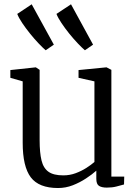

<svg xmlns="http://www.w3.org/2000/svg" viewBox="-20 -888 660 918"><path d="M490.5 9Q466.5 9 453.5 0.8Q440.5 -7.5 440.5 -33V-72Q420.5 -54 391.2 -34.8Q362 -15.5 328 -2.2Q294 11 257.5 11Q166 11 127.2 -40.2Q88.5 -91.5 88.5 -205.5V-499L29.5 -516V-553L150.5 -566H151.5L169.5 -554V-217Q169.5 -158 178.5 -121Q187.5 -84 211.8 -66.8Q236 -49.5 282.5 -49.5Q314 -49.5 342 -60Q370 -70.5 393 -85.2Q416 -100 431.5 -113.5V-499L355.5 -516V-553L488 -566H489.5L512.5 -554V-43.5H574L573 -6Q556.5 -1.5 536.5 3.8Q516.5 9 490.5 9ZM198 -648Q184.5 -659.5 164.5 -680.5Q144.5 -701.5 123.8 -727.2Q103 -753 86.2 -778Q69.5 -803 62.5 -821.5L131.5 -867.5L237.5 -674.5L199 -648ZM385.5 -648Q372 -659.5 352 -680.5Q332 -701.5 311.2 -727.2Q290.5 -753 273.8 -778Q257 -803 250 -821.5L319.5 -867.5L425 -674.5L386.5 -648Z"/></svg>

Font: Merriweather 20pt Light
Style: Regular
Weight: 300
Version: Version 2.100